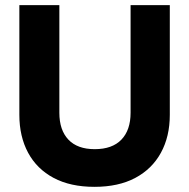

<svg xmlns="http://www.w3.org/2000/svg" viewBox="-20 -710 733 744"><path d="M346 14Q253 14 188 -20.5Q123 -55 89 -118Q55 -181 55 -265V-690H210V-273Q210 -206 245 -169Q280 -132 347 -132Q415 -132 450.5 -169Q486 -206 486 -273V-690H638V-265Q638 -181 603.5 -118Q569 -55 504 -20.5Q439 14 346 14Z"/></svg>

Font: Radio Canada Big
Style: Bold
Weight: 700
Designer: Étienne Aubert Bonn
Foundry: Coppers and Brasses
Version: Version 1.001